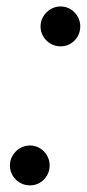

<svg xmlns="http://www.w3.org/2000/svg" viewBox="-20 -550 262 580"><path d="M163 -410Q146.5 -410 132.8 -418Q119 -426 110.8 -439.8Q102.5 -453.5 102.5 -470Q102.5 -486.5 110.8 -500.2Q119 -514 132.8 -522.2Q146.5 -530.5 163 -530.5Q179.5 -530.5 193 -522.2Q206.5 -514 214.5 -500.2Q222.5 -486.5 222.5 -470Q222.5 -453.5 214.5 -439.8Q206.5 -426 193 -418Q179.5 -410 163 -410ZM70.5 10Q54 10 40.2 2Q26.5 -6 18.2 -19.8Q10 -33.5 10 -50Q10 -66.5 18.2 -80.2Q26.5 -94 40.2 -102.2Q54 -110.5 70.5 -110.5Q87 -110.5 100.5 -102.2Q114 -94 122 -80.2Q130 -66.5 130 -50Q130 -33.5 122 -19.8Q114 -6 100.5 2Q87 10 70.5 10Z"/></svg>

Font: Bodoni Moda 28pt
Style: Italic
Weight: 400
Italic angle: -13°
Designer: Owen Earl
Foundry: indestructible type
Version: Version 2.004